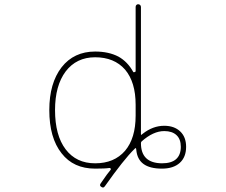

<svg xmlns="http://www.w3.org/2000/svg" viewBox="-20 -791 1040 884"><path d="M446.3 69.3Q436.5 63.5 443.4 53.7Q476.6 4.9 488.3 -7.8Q491.2 -10.7 490.2 -14.6H489.3Q487.3 -18.6 483.4 -17.6Q464.8 -14.6 418 -14.6Q368.2 -14.6 329.6 -32.2Q291 -49.8 263.7 -85Q207 -156.2 207 -284.2Q207 -408.2 263.7 -481.4Q292 -517.6 330.6 -535.6Q369.1 -553.7 418 -553.7Q480.5 -553.7 525.4 -530.3Q567.4 -506.8 592.8 -460.9Q594.7 -457 598.6 -459H599.6Q604.5 -460 604.5 -463.9V-758.8Q604.5 -764.6 607.9 -768.1Q611.3 -771.5 616.2 -771.5Q621.1 -771.5 625 -768.1Q628.9 -764.6 628.9 -758.8V-172.9Q628.9 -168 631.8 -170.9L636.7 -174.8Q683.6 -211.9 736.3 -211.9Q782.2 -211.9 809.6 -186Q836.9 -160.2 836.9 -115.2Q836.9 -67.4 807.6 -41Q778.3 -14.6 725.6 -14.6Q669.9 -14.6 640.6 -36.1Q611.3 -57.6 607.4 -101.6L606.4 -107.4Q606.4 -108.4 605 -108.9Q603.5 -109.4 602.5 -108.4L598.6 -104.5Q549.8 -56.6 462.9 66.4Q459 72.3 454.1 72.3Q450.2 72.3 446.3 69.3ZM418 -527.3Q332 -527.3 282.2 -461.9Q233.4 -396.5 233.4 -284.2Q233.4 -168 282.2 -103.5Q331.1 -39.1 418 -39.1Q505.9 -39.1 555.7 -96.7Q604.5 -154.3 604.5 -258.8V-308.6Q604.5 -413.1 555.7 -470.7Q505.9 -527.3 418 -527.3ZM736.3 -187.5Q685.5 -187.5 631.8 -139.6Q628.9 -136.7 628.9 -131.8Q628.9 -40 725.6 -39.1Q768.6 -39.1 790 -57.6Q812.5 -77.1 812.5 -115.2Q812.5 -150.4 792.5 -168.9Q772.5 -187.5 736.3 -187.5Z"/></svg>

Font: Rounded-X Mgen+ 2m thin
Style: Regular
Weight: 100
Designer: [Source Han Sans]
Ryoko NISHIZUKA  (kana & ideographs); Paul D. Hunt (Latin, Greek & Cyrillic); Wenlong ZHANG  (bopomofo
Version: Version 1.059.20150602